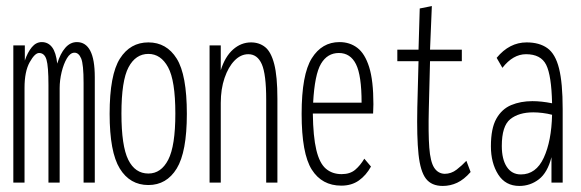

<svg xmlns="http://www.w3.org/2000/svg" viewBox="-20 -603 1918 634"><path d="M24 0V-453H62V-403Q71 -430 85 -447Q99 -464 118 -464Q139 -464 152 -447Q165 -430 169 -393Q179 -426 195.5 -445Q212 -464 234 -464Q263 -464 278 -435.5Q293 -407 293 -348V0H256V-329Q256 -391 248 -410Q240 -429 226 -429Q212 -429 201 -410.5Q190 -392 183.5 -365Q177 -338 177 -312V0H140V-322Q140 -384 133.5 -406Q127 -428 109 -428Q95 -428 78 -397.5Q61 -367 61 -313V0Z M470 8Q409 8 375.5 -46.5Q342 -101 342 -227Q342 -356 376 -409.5Q410 -463 470 -463Q530 -463 563.5 -409.5Q597 -356 597 -227Q597 -101 563.5 -46.5Q530 8 470 8ZM470 -30Q512 -30 535.5 -75.5Q559 -121 559 -228Q559 -337 535 -381Q511 -425 470 -425Q428 -425 404.5 -381Q381 -337 381 -228Q381 -121 403.5 -75.5Q426 -30 470 -30Z M672 0V-453H709V-371Q723 -416 749.5 -439.5Q776 -463 809 -463Q836 -463 855.5 -447.5Q875 -432 885.5 -391.5Q896 -351 896 -277V0H859V-274Q859 -358 844.5 -391Q830 -424 800 -424Q775 -424 754.5 -403Q734 -382 721.5 -345.5Q709 -309 709 -263V0Z M1107 10Q1043 10 1009.5 -43Q976 -96 976 -227Q976 -357 1009.5 -410.5Q1043 -464 1101 -464Q1135 -464 1160 -445Q1185 -426 1199 -381.5Q1213 -337 1213 -259Q1213 -249 1212.5 -242.5Q1212 -236 1212 -228H1013Q1014 -152 1024.5 -108Q1035 -64 1056 -46Q1077 -28 1108 -28Q1136 -28 1153 -42.5Q1170 -57 1183 -79L1205 -53Q1189 -24 1165 -7Q1141 10 1107 10ZM1014 -264H1174Q1174 -354 1155.5 -391Q1137 -428 1099 -428Q1061 -428 1040 -392.5Q1019 -357 1014 -264Z M1442 11Q1405 11 1386.5 -13Q1368 -37 1362 -93.5Q1356 -150 1358 -248L1362 -401H1292V-439H1362L1366 -575L1406 -583L1400 -439H1505V-401H1400L1396 -243Q1394 -163 1397.5 -116Q1401 -69 1413.5 -49.5Q1426 -30 1448 -29Q1470 -29 1488 -43Q1506 -57 1520 -72L1534 -35Q1512 -10 1489.5 0.5Q1467 11 1442 11Z M1695 11Q1649 11 1625 -27Q1601 -65 1601 -120Q1601 -179 1619 -211Q1637 -243 1668 -256Q1699 -269 1738 -269Q1768 -269 1803 -262Q1801 -354 1783.5 -389Q1766 -424 1717 -424Q1674 -424 1639 -379L1620 -412Q1662 -463 1719 -463Q1761 -463 1787.5 -444Q1814 -425 1826 -377Q1838 -329 1838 -243V0H1801V-84Q1788 -33 1759.5 -11Q1731 11 1695 11ZM1637 -121Q1637 -77 1653.5 -52Q1670 -27 1700 -27Q1750 -27 1775.5 -82Q1801 -137 1803 -224Q1788 -228 1771.5 -230Q1755 -232 1741 -232Q1693 -232 1665 -209.5Q1637 -187 1637 -121Z"/></svg>

Font: Inconsolata ExtraCondensed Light
Style: Regular
Weight: 300
Width: 2
Monospace: yes
Designer: Raph Levien, Cyreal, Brenton Simpson
Foundry: Raph Levien, Cyreal, Google
Version: Version 3.100; ttfautohint (v1.8.4.7-5d5b)